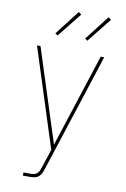

<svg xmlns="http://www.w3.org/2000/svg" viewBox="-103 -805 706 1080"><g transform="rotate(10 250.0 -265.5)"><path d="M107 215V197H151Q161 197 171 194Q181 191 188 183.5Q195 176 198.5 166.5Q202 157 205 147L206 146V145Q206 145 206 145Q206 145 206 145L239 45L58 -520H78L249 13L422 -520H442L224 151Q220 163 215 176Q210 189 200.5 198.5Q191 208 178 211.5Q165 215 151 215ZM332 -595 318 -605 427 -746 443 -734ZM162 -595 148 -605 257 -746 273 -734Z"/></g></svg>

Font: Iosevka SS04 Thin
Style: Regular
Weight: 100
Monospace: yes
Designer: Belleve Invis
Foundry: Belleve Invis
Version: Version 19.0.0; ttfautohint (v1.8.4)